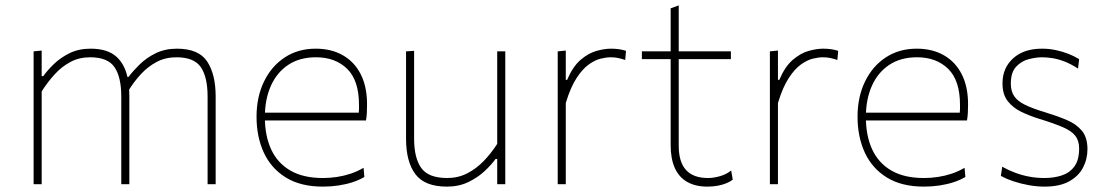

<svg xmlns="http://www.w3.org/2000/svg" viewBox="-20 -685 4121 714"><path d="M105 0Q105 -56.5 105 -108.5Q105 -160.5 105 -221V-271Q105 -324.5 105 -381.5Q105 -438.5 105 -494L135 -497V-402H141Q155.5 -422.5 179.8 -446.2Q204 -470 238.2 -487Q272.5 -504 317 -504Q381 -504 414.5 -472.8Q448 -441.5 457 -383L458 -379Q459.5 -366.5 460.2 -353.5Q461 -340.5 461 -326Q461 -294 461 -271.8Q461 -249.5 461 -221Q461 -163.5 461 -110Q461 -56.5 461 0H431Q431 -56.5 431 -110Q431 -163.5 431 -221V-326Q431 -398 406 -435Q381 -472 315 -472Q274.5 -472 241.8 -454.5Q209 -437 182.8 -408Q156.5 -379 135 -345V-221Q135 -160.5 135 -108.5Q135 -56.5 135 0ZM752 0Q752 -56.5 752 -110Q752 -163.5 752 -221V-326Q752 -398 727 -435Q702 -472 636 -472Q595.5 -472 562.8 -454.8Q530 -437.5 503.5 -408.8Q477 -380 456 -345L452 -399H458Q474.5 -421 499.5 -445.5Q524.5 -470 559 -487Q593.5 -504 638 -504Q719 -504 750.5 -456.2Q782 -408.5 782 -326Q782 -294 782 -271.8Q782 -249.5 782 -221Q782 -163.5 782 -110Q782 -56.5 782 0Z M1181 9Q1098 9 1043.2 -24.8Q988.5 -58.5 961.2 -117.2Q934 -176 934 -251Q934 -324.5 961.8 -381.8Q989.5 -439 1039 -471.5Q1088.5 -504 1154 -504Q1212.5 -504 1255.5 -479.2Q1298.5 -454.5 1321.8 -408.2Q1345 -362 1345 -297Q1345 -280 1344.2 -265.8Q1343.5 -251.5 1341 -237L1314 -264Q1315 -272.5 1315 -280Q1315 -287.5 1315 -295Q1315 -386 1271 -429Q1227 -472 1155 -472Q1094 -472 1051.5 -443.5Q1009 -415 987 -365Q965 -315 965 -251V-249Q965 -180 988.5 -129.2Q1012 -78.5 1059.8 -50.8Q1107.5 -23 1181 -23Q1207.5 -23 1233.5 -27Q1259.5 -31 1284.2 -39.2Q1309 -47.5 1332 -61L1335 -27Q1316 -15.5 1291.5 -7.5Q1267 0.5 1238.8 4.8Q1210.5 9 1181 9ZM950 -237V-266H1319L1341 -263V-237Z M1642 9Q1559.5 9 1524.8 -37.2Q1490 -83.5 1490 -169Q1490 -201.5 1490 -225.5Q1490 -249.5 1490 -271Q1490 -311.5 1490 -348.2Q1490 -385 1490 -420.8Q1490 -456.5 1490 -494L1520 -496Q1520 -440 1520 -386Q1520 -332 1520 -271V-169Q1520 -97 1546.8 -60Q1573.5 -23 1643 -23Q1683.5 -23 1717.2 -40.2Q1751 -57.5 1778.8 -86.2Q1806.5 -115 1829 -150V-271Q1829 -332 1829 -385Q1829 -438 1829 -494H1859Q1859 -438 1859 -385Q1859 -332 1859 -271V-221Q1859 -160.5 1859 -108.5Q1859 -56.5 1859 0H1829V-94H1823Q1808 -73 1782.5 -49Q1757 -25 1721.8 -8Q1686.5 9 1642 9Z M2054 0Q2054 -56.5 2054 -108.5Q2054 -160.5 2054 -221V-271Q2054 -324.5 2054 -381.5Q2054 -438.5 2054 -494L2084 -497V-388H2089Q2110 -437.5 2139.2 -462.5Q2168.5 -487.5 2198.5 -495.8Q2228.5 -504 2252 -504Q2268 -504 2281.8 -502Q2295.5 -500 2308 -496L2305 -462Q2291 -466.5 2279.2 -469.2Q2267.5 -472 2250 -472Q2235.5 -472 2214.2 -467Q2193 -462 2169.5 -445.2Q2146 -428.5 2123.8 -394.2Q2101.5 -360 2084 -302V-221Q2084 -160.5 2084 -108.5Q2084 -56.5 2084 0Z M2611 9Q2566 9 2535.5 -8.5Q2505 -26 2489.5 -60.2Q2474 -94.5 2474 -145Q2474 -197 2474 -246.5Q2474 -296 2474 -340Q2474 -384 2474 -419.8Q2474 -455.5 2474 -480Q2474 -526.5 2474 -567.8Q2474 -609 2474 -654L2504 -665Q2504 -629.5 2504 -600.8Q2504 -572 2504 -543.5Q2504 -515 2504 -480V-143Q2504 -82.5 2531.2 -52.8Q2558.5 -23 2613 -23Q2634 -23 2658 -30Q2682 -37 2699 -51L2705 -17Q2696.5 -10 2682.2 -4Q2668 2 2649.8 5.5Q2631.5 9 2611 9ZM2367 -465V-494H2698V-465Q2645.5 -465 2591.8 -465Q2538 -465 2487 -465H2479Z M2843 0Q2843 -56.5 2843 -108.5Q2843 -160.5 2843 -221V-271Q2843 -324.5 2843 -381.5Q2843 -438.5 2843 -494L2873 -497V-388H2878Q2899 -437.5 2928.2 -462.5Q2957.5 -487.5 2987.5 -495.8Q3017.5 -504 3041 -504Q3057 -504 3070.8 -502Q3084.5 -500 3097 -496L3094 -462Q3080 -466.5 3068.2 -469.2Q3056.5 -472 3039 -472Q3024.5 -472 3003.2 -467Q2982 -462 2958.5 -445.2Q2935 -428.5 2912.8 -394.2Q2890.5 -360 2873 -302V-221Q2873 -160.5 2873 -108.5Q2873 -56.5 2873 0Z M3416 9Q3333 9 3278.2 -24.8Q3223.5 -58.5 3196.2 -117.2Q3169 -176 3169 -251Q3169 -324.5 3196.8 -381.8Q3224.5 -439 3274 -471.5Q3323.5 -504 3389 -504Q3447.5 -504 3490.5 -479.2Q3533.5 -454.5 3556.8 -408.2Q3580 -362 3580 -297Q3580 -280 3579.2 -265.8Q3578.5 -251.5 3576 -237L3549 -264Q3550 -272.5 3550 -280Q3550 -287.5 3550 -295Q3550 -386 3506 -429Q3462 -472 3390 -472Q3329 -472 3286.5 -443.5Q3244 -415 3222 -365Q3200 -315 3200 -251V-249Q3200 -180 3223.5 -129.2Q3247 -78.5 3294.8 -50.8Q3342.5 -23 3416 -23Q3442.5 -23 3468.5 -27Q3494.5 -31 3519.2 -39.2Q3544 -47.5 3567 -61L3570 -27Q3551 -15.5 3526.5 -7.5Q3502 0.5 3473.8 4.8Q3445.5 9 3416 9ZM3185 -237V-266H3554L3576 -263V-237Z M3864 9Q3836.5 9 3806.8 3.8Q3777 -1.5 3749.8 -10.5Q3722.5 -19.5 3702 -31L3707 -65Q3730 -52 3755.5 -42.5Q3781 -33 3808.2 -28Q3835.5 -23 3864 -23Q3899 -23 3928.2 -32.5Q3957.5 -42 3975.2 -65.8Q3993 -89.5 3993 -133Q3993 -161.5 3979.2 -179.5Q3965.5 -197.5 3933 -211.8Q3900.5 -226 3845 -243Q3809.5 -254 3778.2 -269Q3747 -284 3727.5 -309Q3708 -334 3708 -375Q3708 -432 3747.5 -468Q3787 -504 3855 -504Q3881 -504 3906 -498.8Q3931 -493.5 3953.2 -484.8Q3975.5 -476 3993 -465L3989 -430Q3963.5 -446.5 3940 -455.8Q3916.5 -465 3895.2 -468.5Q3874 -472 3855 -472Q3832.5 -472 3805.5 -465Q3778.5 -458 3758.8 -437Q3739 -416 3739 -374Q3739 -345.5 3751.8 -327Q3764.5 -308.5 3792.2 -295Q3820 -281.5 3865 -268Q3911 -254 3947 -238.8Q3983 -223.5 4003.5 -198.5Q4024 -173.5 4024 -130Q4024 -93 4007.2 -61.2Q3990.5 -29.5 3955.2 -10.2Q3920 9 3864 9Z"/></svg>

Font: Commissioner Thin Thin
Style: Regular
Weight: 250
Version: Version 1.000